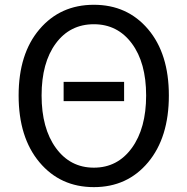

<svg xmlns="http://www.w3.org/2000/svg" viewBox="-20 -767 781 800"><path d="M245.1 -345.7V-425.8H497.1V-345.7ZM57.6 -369.1Q57.6 -543 144.5 -645Q231.4 -747.1 371.1 -747.1Q510.7 -747.1 597.2 -645Q683.6 -543 683.6 -369.1Q683.6 -194.3 597.2 -90.8Q510.7 12.7 371.1 12.7Q231.4 12.7 144.5 -90.8Q57.6 -194.3 57.6 -369.1ZM371.1 -666Q271.5 -666 212.4 -585.9Q153.3 -505.9 153.3 -369.1Q153.3 -232.4 212.9 -150.4Q272.5 -68.4 371.1 -68.4Q469.7 -68.4 529.3 -150.4Q588.9 -232.4 588.9 -369.1Q588.9 -505.9 529.3 -585.9Q469.7 -666 371.1 -666Z"/></svg>

Font: Nasu
Style: Regular
Weight: 400
Designer: Ryoko NISHIZUKA (kana &amp; ideographs); Paul D. Hunt (Latin, Greek &amp; Cyrillic); Wenlong ZHANG (bopomofo); Sandoll C
Version: Version 2014.1215